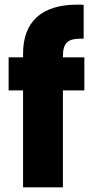

<svg xmlns="http://www.w3.org/2000/svg" viewBox="-20 -804 400 824"><path d="M17 -558V-416H79V0H250V-416H342V-558H250V-563C250 -622 274 -638 325 -638C329 -638 334 -638 339 -638V-783C333 -784 324 -784 311 -784C159 -784 79 -711 79 -574V-558Z"/></svg>

Font: Poppins
Style: Bold
Weight: 700
Designer: Ninad Kale (Devanagari), Jonny Pinhorn (Latin)
Foundry: Indian Type Foundry
Version: 4.004